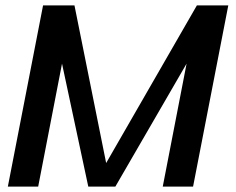

<svg xmlns="http://www.w3.org/2000/svg" viewBox="-20 -689 871 709"><path d="M9 0H121L209 -454L306 0H406L669 -454L581 0H693L823 -669H707L372 -87L255 -669H139Z"/></svg>

Font: KpSans
Style: BoldItalic
Weight: 700
Italic angle: -11°
Version: Version 0.66